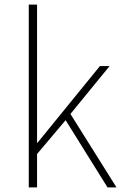

<svg xmlns="http://www.w3.org/2000/svg" viewBox="-20 -814 539 834"><path d="M105 0H141V-145L265 -292L447 0H486L286 -319L456 -527H414L143 -194H141V-794H105Z"/></svg>

Font: Harano Aji Gothic TW ExtraLight
Style: Regular
Weight: 250
Foundry: Masamichi Hosoda
Version: HaranoAjiGothicTW-ExtraLight version 20230610;ttx 4.39.4